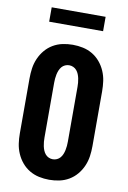

<svg xmlns="http://www.w3.org/2000/svg" viewBox="-100 -984 701 1052"><g transform="rotate(10 250.0 -458.5)"><path d="M250 8Q221 8 193 2Q165 -4 140.5 -18.5Q116 -33 97.5 -55Q79 -77 67.5 -103.5Q56 -130 52 -158Q48 -186 48 -215V-520Q48 -549 52 -577Q56 -605 67.5 -631.5Q79 -658 97.5 -680Q116 -702 140.5 -716.5Q165 -731 193 -737Q221 -743 250 -743Q279 -743 307 -737Q335 -731 359.5 -716.5Q384 -702 402.5 -680Q421 -658 432.5 -631.5Q444 -605 448 -577Q452 -549 452 -520V-215Q452 -186 448 -158Q444 -130 432.5 -103.5Q421 -77 402.5 -55Q384 -33 359.5 -18.5Q335 -4 307 2Q279 8 250 8ZM250 -106Q262 -106 273 -111Q284 -116 291.5 -125Q299 -134 303.5 -145Q308 -156 310.5 -168Q313 -180 314 -191.5Q315 -203 315 -215V-520Q315 -532 314 -543.5Q313 -555 310.5 -567Q308 -579 303.5 -590Q299 -601 291.5 -610Q284 -619 273 -624Q262 -629 250 -629Q238 -629 227 -624Q216 -619 208.5 -610Q201 -601 196.5 -590Q192 -579 189.5 -567Q187 -555 186 -543.5Q185 -532 185 -520V-215Q185 -203 186 -191.5Q187 -180 189.5 -168Q192 -156 196.5 -145Q201 -134 208.5 -125Q216 -116 227 -111Q238 -106 250 -106ZM100 -845V-925H400V-845Z"/></g></svg>

Font: Iosevka Curly Heavy
Style: Regular
Weight: 900
Monospace: yes
Designer: Belleve Invis
Foundry: Belleve Invis
Version: Version 22.1.2; ttfautohint (v1.8.4)